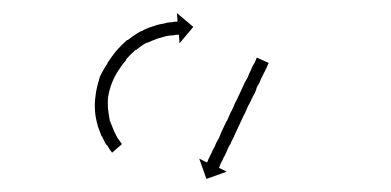

<svg xmlns="http://www.w3.org/2000/svg" viewBox="-20 -618 597 293"><path d="M148 -389Q148 -389 148 -389Q148 -389 148 -389Q148 -389 148 -389Q148 -389 148 -389Q146 -392 143 -397Q143 -397 142.5 -397Q142 -397 142 -397Q142 -397 142 -397Q142 -397 142 -397Q139 -403 136 -409Q136 -409 136 -409.5Q136 -410 136 -410Q136 -410 135.5 -410Q135 -410 135 -410Q132 -418 129 -426Q129 -426 129 -426.5Q129 -427 129 -427Q129 -427 129 -427Q129 -427 129 -427Q126 -437 125 -448Q125 -448 125 -448Q125 -448 125 -448Q125 -449 125 -449Q125 -449 125 -449Q124 -461 126 -473Q126 -473 126 -473Q126 -473 126 -474Q126 -474 126 -474Q126 -474 126 -474Q128 -487 132 -499Q132 -499 132 -499Q132 -499 132 -499Q132 -499 132 -499.5Q132 -500 132 -500Q137 -511 144 -521Q144 -521 144 -521Q144 -521 144 -521Q144 -522 144 -522Q144 -522 144 -522Q150 -531 157 -540Q157 -540 157 -540Q157 -540 157 -540Q157 -540 157 -540Q157 -540 157 -540Q165 -549 174 -557Q174 -557 174 -557Q174 -557 174 -557Q175 -557 175 -557Q175 -557 175 -557Q184 -564 194 -570Q194 -570 194 -570Q194 -570 194 -570Q194 -570 194.5 -570Q195 -570 195 -570Q204 -575 214 -578Q214 -578 214 -578Q214 -578 214 -578Q214 -578 214 -578Q214 -578 214 -578Q222 -581 230 -582Q230 -582 230 -582Q230 -582 230 -582Q230 -582 230 -582Q230 -582 230 -582Q236 -584 242 -584Q242 -584 242 -584Q242 -584 242 -584Q242 -584 242 -584Q242 -584 242 -584Q246 -585 249 -585Q249 -585 249 -585Q249 -585 249 -585Q249 -585 249 -585Q249 -585 249 -585Q250 -585 251 -585L250 -598L275 -577L254 -552L253 -565Q252 -565 251 -565Q251 -565 251 -565Q251 -565 251 -565Q251 -565 251 -565Q251 -565 251 -565Q248 -565 244 -564Q244 -564 244 -564Q244 -564 244 -564Q244 -564 244 -564Q244 -564 244 -564Q239 -564 234 -563Q234 -563 234 -563Q234 -563 234 -563Q234 -563 234 -563Q234 -563 234 -563Q227 -561 220 -559Q220 -559 220 -559Q220 -559 220 -559Q220 -559 220 -559Q220 -559 220 -559Q212 -556 203 -552Q203 -552 203.5 -552Q204 -552 204 -552Q204 -552 204 -552.5Q204 -553 204 -553Q195 -548 187 -541Q187 -541 187 -541Q187 -541 187 -541Q187 -542 187 -542Q187 -542 187 -542Q179 -535 172 -527Q172 -527 172 -527Q172 -527 172 -527Q173 -527 173 -527Q173 -527 173 -527Q166 -519 161 -511Q161 -511 161 -511Q161 -511 161 -511Q161 -511 161 -511Q161 -511 161 -511Q155 -502 151 -492Q151 -492 151 -492Q151 -492 151 -492Q151 -492 151 -492Q151 -492 151 -492Q147 -482 145 -470Q145 -470 145 -470.5Q145 -471 145 -471Q145 -471 145 -471Q145 -471 145 -471Q144 -460 145 -450Q145 -450 145 -450Q145 -450 145 -450Q145 -450 145 -450.5Q145 -451 145 -451Q146 -441 148 -432Q148 -432 148 -432Q148 -432 148 -432Q148 -432 148 -432.5Q148 -433 148 -433Q151 -425 154 -418Q154 -418 154 -418Q154 -418 154 -418Q154 -418 154 -418Q154 -418 154 -418Q157 -412 159 -408Q159 -408 159 -408Q159 -408 159 -408Q159 -408 159 -408Q159 -408 159 -408Q162 -404 164 -401Q164 -401 164 -401Q164 -401 164 -401Q164 -401 164 -401Q164 -401 164 -401Q165 -400 166 -398L151 -385Q150 -387 148 -389ZM389 -520Q388 -518 387 -515Q386 -513 385 -511Q384 -509 383 -507Q381 -503 378 -497Q377 -494 375.5 -491Q374 -488 372 -485Q371 -481 369.5 -477.5Q368 -474 366 -471Q364 -467 362.5 -463.5Q361 -460 359 -457Q357 -453 355.5 -449Q354 -445 352 -442Q350 -438 348.5 -434.5Q347 -431 345 -427Q343 -423 341.5 -419.5Q340 -416 338 -412Q337 -409 335 -405.5Q333 -402 332 -399Q330 -396 328.5 -393Q327 -390 326 -387Q324 -382 321 -377Q320 -374 317 -369Q316 -366 315 -364Q315 -363 314.5 -362.5Q314 -362 314 -362L326 -356L295 -345L284 -376L296 -370Q296 -371 297 -372Q297 -373 299 -377Q300 -379 301 -381Q302 -383 303 -385Q304 -388 305.5 -390.5Q307 -393 308 -395Q309 -398 310.5 -401Q312 -404 314 -407Q317 -415 320 -421Q322 -425 323.5 -428.5Q325 -432 327 -435Q329 -439 330.5 -443Q332 -447 334 -450Q336 -454 337.5 -458Q339 -462 341 -465Q343 -469 344.5 -472.5Q346 -476 348 -480Q351 -487 354 -493Q356 -496 357.5 -499Q359 -502 360 -505Q363 -511 365 -516Q367 -520 369 -523Q370 -526 371 -528Q372 -531 372 -530L390 -522Q390 -521 389 -520Z"/></svg>

Font: FRB American Cursive Just Arrows Black
Style: Bold Italic
Weight: 900
Italic angle: -25°
Version: Version 2.0;Modular Font Editor K font №1